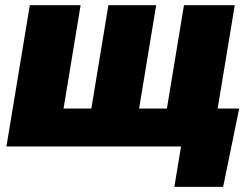

<svg xmlns="http://www.w3.org/2000/svg" viewBox="-20 -566 971 742"><path d="M95.2 -545.9H291.5L225.6 -146.5H333L398.9 -545.9H583.5L517.6 -146.5H625L690.9 -545.9H887.2L796.9 0H4.9ZM653.8 156.2 679.7 0H632.8L657.2 -146.5H904.3L842.3 156.2Z"/></svg>

Font: Inter Black
Style: Italic
Weight: 900
Italic angle: -9.39999°
Designer: Rasmus Andersson
Foundry: rsms
Version: Version 4.000;git-a52131595